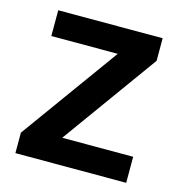

<svg xmlns="http://www.w3.org/2000/svg" viewBox="-86 -620 657 698"><g transform="rotate(15 242.0 -271.0)"><path d="M450 0H33V-77L299 -445H49V-542H442V-457L183 -98H450Z"/></g></svg>

Font: Noto Sans Meetei Mayek SemiBold
Style: Regular
Weight: 600
Designer: Monotype Design Team and Neelakash Kshetrimayum
Foundry: Monotype Imaging Inc.
Version: Version 2.002; ttfautohint (v1.8.4.7-5d5b)